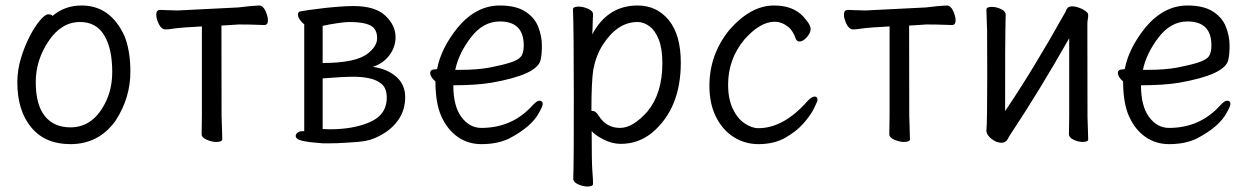

<svg xmlns="http://www.w3.org/2000/svg" viewBox="-20 -506 4540 698"><path d="M236 18Q144 18 93.5 -43Q43 -104 43 -207Q43 -251 56 -294Q69 -337 87.5 -373Q106 -409 125 -431.5Q144 -454 155 -454Q168 -454 171 -448Q215 -486 277 -486Q382 -486 433 -374Q454 -321 454 -245Q454 -150 400 -67Q339 18 236 18ZM236 -43Q322 -43 367 -141Q388 -187 388 -245Q388 -329 359 -377.5Q330 -426 271 -426Q203 -426 156.5 -356.5Q110 -287 110 -208Q110 -125 143 -84Q176 -43 236 -43Z M766 10Q750 10 731.5 2Q713 -6 713 -18L714 -88V-410Q638 -406 615 -402.5Q592 -399 582 -399Q567 -399 557.5 -418.5Q548 -438 548 -453Q548 -470 563 -470Q570 -470 589 -469Q608 -468 627 -468L847 -479Q869 -481 891 -484L922 -486Q936 -486 945 -466.5Q954 -447 954 -432Q954 -415 941 -415Q932 -415 909.5 -416Q887 -417 848 -417L785 -413Q785 -109 785.5 -86.5Q786 -64 787 -39Q788 -14 788 0Q788 10 766 10Z M1153 15Q1108 12 1081.5 6.5Q1055 1 1055 -12Q1055 -18 1061.5 -23.5Q1068 -29 1079 -29H1086V-418Q1077 -424 1070 -434.5Q1063 -445 1063 -453Q1063 -464 1074 -465Q1087 -468 1161 -477Q1227 -484 1265 -484Q1344 -484 1381 -449Q1418 -414 1418 -371Q1418 -335 1395.5 -305Q1373 -275 1335 -263Q1387 -256 1420 -227.5Q1453 -199 1453 -153Q1453 -110 1432.5 -77Q1412 -44 1377 -22Q1342 0 1310 6Q1282 11 1235 13Q1205 15 1180 15ZM1179 -36Q1260 -36 1317 -59Q1386 -85 1386 -151Q1386 -185 1367.5 -200.5Q1349 -216 1322 -221.5Q1295 -227 1268 -227Q1223 -227 1153 -221V-37ZM1153 -277Q1276 -277 1319 -313Q1351 -339 1351 -367Q1351 -401 1326.5 -413.5Q1302 -426 1251 -426Q1234 -426 1204.5 -421.5Q1175 -417 1153 -412Z M1730 18Q1682 18 1644.5 -8Q1607 -34 1585 -82Q1563 -130 1563 -210Q1544 -226 1544 -241Q1544 -254 1564 -254L1569 -255Q1583 -330 1644 -406Q1711 -486 1797 -486Q1855 -486 1889 -464.5Q1923 -443 1936.5 -409Q1950 -375 1950 -340Q1950 -306 1945 -287Q1932 -234 1765 -205Q1709 -196 1628 -196Q1628 -120 1657.5 -80.5Q1687 -41 1730 -41Q1843 -41 1917 -124Q1932 -140 1941 -140Q1953 -140 1953 -128Q1953 -120 1940 -97Q1913 -45 1830 -2Q1788 18 1730 18ZM1635 -252H1650Q1716 -252 1760.5 -260.5Q1805 -269 1835 -278.5Q1865 -288 1874.5 -301Q1884 -314 1884 -341Q1884 -428 1797 -428Q1736 -428 1691.5 -369.5Q1647 -311 1635 -252Z M2115 172Q2099 172 2081.5 164Q2064 156 2064 144Q2064 132 2065 106Q2066 80 2066 -157Q2066 -403 2063 -472Q2063 -482 2083 -482Q2100 -482 2118 -474Q2136 -466 2136 -454Q2136 -448 2135 -432Q2134 -416 2134 -399L2133 -381Q2189 -486 2298 -486Q2368 -486 2411.5 -432.5Q2455 -379 2455 -278Q2455 -111 2350 -23Q2300 17 2237 17Q2204 17 2172 0Q2140 -17 2131 -30Q2131 87 2133.5 116Q2136 145 2136 162Q2136 172 2115 172ZM2234 -41Q2281 -41 2334 -101Q2388 -167 2388 -276Q2388 -329 2375 -362Q2362 -395 2341 -410.5Q2320 -426 2298 -426Q2225 -426 2172 -344Q2147 -305 2137 -254Q2130 -210 2130 -103Q2131 -103 2133 -103Q2146 -103 2156 -86Q2184 -41 2234 -41Z M2737 18Q2689 18 2648.5 -7Q2608 -32 2583.5 -80Q2559 -128 2559 -194Q2559 -309 2633 -399Q2710 -486 2794 -486Q2863 -486 2900 -446Q2927 -417 2927 -401Q2927 -386 2913 -370.5Q2899 -355 2886 -355Q2877 -355 2873 -365Q2863 -394 2846 -408Q2822 -427 2796 -427Q2743 -427 2685 -361Q2627 -290 2627 -199Q2627 -146 2644 -110.5Q2661 -75 2687 -57.5Q2713 -40 2737 -40Q2829 -40 2916 -139Q2931 -155 2942 -155Q2952 -155 2952 -143Q2952 -138 2939.5 -112.5Q2927 -87 2901 -57.5Q2875 -28 2834.5 -5Q2794 18 2737 18Z M3266 10Q3250 10 3231.5 2Q3213 -6 3213 -18L3214 -88V-410Q3138 -406 3115 -402.5Q3092 -399 3082 -399Q3067 -399 3057.5 -418.5Q3048 -438 3048 -453Q3048 -470 3063 -470Q3070 -470 3089 -469Q3108 -468 3127 -468L3347 -479Q3369 -481 3391 -484L3422 -486Q3436 -486 3445 -466.5Q3454 -447 3454 -432Q3454 -415 3441 -415Q3432 -415 3409.5 -416Q3387 -417 3348 -417L3285 -413Q3285 -109 3285.5 -86.5Q3286 -64 3287 -39Q3288 -14 3288 0Q3288 10 3266 10Z M3621 13Q3602 13 3584 -1.5Q3566 -16 3566 -31Q3569 -61 3569 -225Q3569 -374 3568.5 -395Q3568 -416 3567 -438.5Q3566 -461 3566 -471Q3566 -481 3586 -481Q3602 -481 3619 -473Q3636 -465 3636 -453L3635 -394Q3634 -376 3634 -102Q3736 -253 3849 -455Q3851 -457 3858 -473Q3863 -483 3878 -483Q3888 -483 3901.5 -478.5Q3915 -474 3925.5 -466.5Q3936 -459 3936 -452Q3936 -442 3934.5 -435.5Q3933 -429 3933 -415Q3933 -100 3933.5 -79.5Q3934 -59 3935 -35Q3936 -11 3936 1Q3936 10 3915 10Q3900 10 3883 2Q3866 -6 3866 -18Q3866 -43 3867 -81V-367Q3759 -177 3659 -26Q3650 -13 3643 0Q3636 13 3621 13Z M4230 18Q4182 18 4144.5 -8Q4107 -34 4085 -82Q4063 -130 4063 -210Q4044 -226 4044 -241Q4044 -254 4064 -254L4069 -255Q4083 -330 4144 -406Q4211 -486 4297 -486Q4355 -486 4389 -464.5Q4423 -443 4436.5 -409Q4450 -375 4450 -340Q4450 -306 4445 -287Q4432 -234 4265 -205Q4209 -196 4128 -196Q4128 -120 4157.5 -80.5Q4187 -41 4230 -41Q4343 -41 4417 -124Q4432 -140 4441 -140Q4453 -140 4453 -128Q4453 -120 4440 -97Q4413 -45 4330 -2Q4288 18 4230 18ZM4135 -252H4150Q4216 -252 4260.5 -260.5Q4305 -269 4335 -278.5Q4365 -288 4374.5 -301Q4384 -314 4384 -341Q4384 -428 4297 -428Q4236 -428 4191.5 -369.5Q4147 -311 4135 -252Z"/></svg>

Font: LXGW WenKai Mono TC
Style: Regular
Weight: 400
Designer: LXGW / Fontworks Inc.
Foundry: LXGW / Fontworks Inc.
Version: Version 1.330